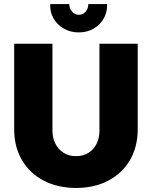

<svg xmlns="http://www.w3.org/2000/svg" viewBox="-20 -916 752 948"><path d="M356 12Q266 12 197 -23.5Q128 -59 89 -124.5Q50 -190 50 -279V-700H239V-270Q239 -235 253.5 -206.5Q268 -178 294 -161.5Q320 -145 356 -145Q391 -145 417 -161.5Q443 -178 457 -206.5Q471 -235 471 -270V-700H660V-279Q660 -190 621 -124.5Q582 -59 513.5 -23.5Q445 12 356 12ZM369 -756Q328 -756 295.5 -774.5Q263 -793 244.5 -824.5Q226 -856 228 -896H322Q322 -875 335.5 -859Q349 -843 369 -843Q390 -843 403 -858.5Q416 -874 416 -896H509Q510 -856 492 -824.5Q474 -793 442 -774.5Q410 -756 369 -756Z"/></svg>

Font: MuseoModerno Thin ExtraBold
Style: Regular
Weight: 800
Version: Version 1.002